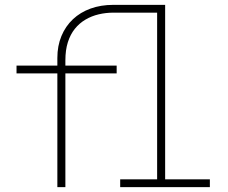

<svg xmlns="http://www.w3.org/2000/svg" viewBox="-20 -770 940 790"><path d="M216 0V-531.5Q216 -581.5 232.8 -621.8Q249.5 -662 280 -690.8Q310.5 -719.5 352.8 -734.8Q395 -750 446 -750Q509.5 -750 550.2 -750Q591 -750 616.5 -750Q642 -750 659.5 -750L626.5 -718Q612.5 -718 589.2 -718Q566 -718 531.5 -718Q497 -718 448 -718Q415.5 -718 386 -711Q356.5 -704 331.5 -689.2Q306.5 -674.5 288 -651.5Q269.5 -628.5 259.2 -596.2Q249 -564 249 -521.5V0ZM48 -468V-500H460V-468ZM474.5 0V-32H626.5V-718L659.5 -750V-32H843.5V0Z"/></svg>

Font: Trispace Thin
Style: Regular
Weight: 100
Designer: Tyler Finck
Foundry: Etcetera Type Company
Version: Version 1.210